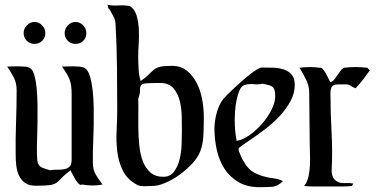

<svg xmlns="http://www.w3.org/2000/svg" viewBox="-20 -771 1563 796"><path d="M55 -496Q64 -496 80 -495Q96 -494 104 -489Q116 -482 122.5 -459Q129 -436 132 -404Q135 -372 135.5 -335Q136 -298 135.5 -263.5Q135 -229 134 -201Q133 -173 133 -159Q133 -129 134 -113Q135 -97 140 -88.5Q145 -80 156 -75.5Q167 -71 188 -65Q202 -68 217.5 -67.5Q233 -67 246.5 -69.5Q260 -72 268.5 -80.5Q277 -89 277 -109V-381Q277 -400 275 -414.5Q273 -429 268.5 -441Q264 -453 256.5 -465.5Q249 -478 237 -495L282 -496Q291 -496 307 -495Q323 -494 331 -489Q345 -481 352.5 -456Q360 -431 364 -397.5Q368 -364 368.5 -325.5Q369 -287 368.5 -251Q368 -215 366.5 -185Q365 -155 365 -139Q365 -111 365 -95.5Q365 -80 368.5 -67.5Q372 -55 380.5 -41.5Q389 -28 405 -6Q394 -4 384 -3Q374 -2 363 -2Q352 -2 342 -3Q332 -4 321 -6Q314 -2 306.5 -9Q299 -16 292.5 -27Q286 -38 280.5 -49Q275 -60 272 -65Q245 -44 234 -31.5Q223 -19 213 -12.5Q203 -6 185.5 -3.5Q168 -1 128 -1Q100 -1 83.5 -13Q67 -25 58.5 -43.5Q50 -62 47.5 -84.5Q45 -107 45 -129Q44 -195 46.5 -262Q49 -329 49 -396Q49 -427 37.5 -449Q26 -471 10 -495ZM293 -680Q311 -680 324.5 -666Q338 -652 338 -634Q338 -614 325 -601.5Q312 -589 293 -589Q274 -589 261 -602Q248 -615 248 -634Q248 -652 261.5 -666Q275 -680 293 -680ZM123 -680Q141 -680 154.5 -666Q168 -652 168 -634Q168 -615 155 -602Q142 -589 123 -589Q104 -589 91 -602Q78 -615 78 -634Q78 -652 91.5 -666Q105 -680 123 -680Z M425 -751Q448 -747 471.5 -748.5Q495 -750 518 -746Q538 -734 546 -707.5Q554 -681 555.5 -650Q557 -619 555 -589Q553 -559 553 -538Q553 -515 554.5 -486.5Q556 -458 563 -435Q585 -450 596 -461.5Q607 -473 617.5 -481.5Q628 -490 643.5 -494Q659 -498 692 -498Q731 -498 756.5 -476.5Q782 -455 797.5 -423Q813 -391 819 -354.5Q825 -318 825 -287Q825 -254 823.5 -214Q822 -174 810 -143Q801 -119 777.5 -93.5Q754 -68 725 -47Q696 -26 664.5 -12.5Q633 1 607 0Q599 0 592 0.5Q585 1 577 1Q569 1 562 0Q555 -1 548 -5Q507 -27 489 -64Q471 -101 466 -144Q461 -187 463.5 -231.5Q466 -276 466 -315Q466 -403 465 -493.5Q464 -584 459 -672Q458 -689 450 -703Q442 -717 435 -731Q428 -735 428.5 -740.5Q429 -746 425 -751ZM553 -361Q554 -340 553.5 -308Q553 -276 553.5 -240Q554 -204 557.5 -168Q561 -132 572 -103Q583 -74 603.5 -56Q624 -38 657 -38Q686 -38 702 -60Q718 -82 725 -112Q732 -142 733 -173.5Q734 -205 734 -225Q734 -251 733.5 -285.5Q733 -320 725.5 -351.5Q718 -383 699 -405Q680 -427 644 -427Q602 -427 585.5 -425.5Q569 -424 564.5 -417Q560 -410 560.5 -397Q561 -384 553 -361Z M1065 -491Q1085 -491 1109 -490.5Q1133 -490 1153.5 -484Q1174 -478 1188 -463Q1202 -448 1202 -419Q1202 -384 1184.5 -352Q1167 -320 1141.5 -292Q1116 -264 1085.5 -240.5Q1055 -217 1029.5 -199.5Q1004 -182 986.5 -170Q969 -158 969 -154Q969 -149 972 -140.5Q975 -132 979 -123Q983 -114 987.5 -106Q992 -98 995 -94Q1011 -68 1032 -56.5Q1053 -45 1074 -39.5Q1095 -34 1115.5 -31.5Q1136 -29 1153 -20Q1131 2 1107.5 3.5Q1084 5 1056 5Q1004 5 968 -16.5Q932 -38 910 -72.5Q888 -107 878.5 -151Q869 -195 869 -240Q869 -253 871.5 -270Q874 -287 878.5 -303.5Q883 -320 890 -335Q897 -350 906 -361Q911 -367 923 -379Q935 -391 950.5 -405.5Q966 -420 983 -435Q1000 -450 1016 -462.5Q1032 -475 1045 -483Q1058 -491 1065 -491ZM953 -275Q953 -252 955 -230.5Q957 -209 961 -187Q987 -191 1015 -211Q1043 -231 1066.5 -258Q1090 -285 1105.5 -315.5Q1121 -346 1121 -372Q1121 -389 1118 -398Q1115 -407 1109 -411.5Q1103 -416 1093 -418.5Q1083 -421 1069 -424Q1051 -420 1032 -422Q1013 -424 995 -419Q981 -415 973 -396.5Q965 -378 960.5 -355Q956 -332 954.5 -309.5Q953 -287 953 -275Z M1222 -490Q1243 -493 1264 -493Q1285 -493 1306 -490Q1312 -492 1318.5 -484.5Q1325 -477 1331 -466.5Q1337 -456 1342 -445Q1347 -434 1350 -430Q1359 -433 1365.5 -441Q1372 -449 1378 -458Q1384 -467 1390 -475.5Q1396 -484 1405 -490Q1429 -493 1454 -493Q1479 -493 1503 -490L1513 -479Q1499 -460 1485 -441Q1471 -422 1454 -405Q1445 -408 1435.5 -414.5Q1426 -421 1417 -421H1381Q1363 -421 1356.5 -412Q1350 -403 1350 -386Q1350 -306 1354.5 -225Q1359 -144 1355 -65Q1354 -49 1361.5 -35Q1369 -21 1385 -15Q1396 -11 1413.5 -12Q1431 -13 1445 -10L1439 0Q1431 1 1422.5 1.5Q1414 2 1406 2H1275Q1266 2 1257.5 1.5Q1249 1 1241 0Q1254 -17 1259 -39.5Q1264 -62 1265 -86Q1266 -110 1265 -134Q1264 -158 1264 -179Q1264 -231 1263 -282.5Q1262 -334 1262 -386Q1262 -415 1249 -441Q1236 -467 1222 -490Z"/></svg>

Font: Augsburger Schrift CAT
Style: Regular
Weight: 400
Designer: Peter Wiegel nach Roos&Junge Offenbach
Foundry: CAT-Fonts, Peter Wiegel
Version: Version 1.000